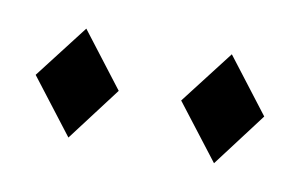

<svg xmlns="http://www.w3.org/2000/svg" viewBox="-32 -709 360 227"><g transform="rotate(10 147.5 -595.5)"><path d="M282.6 -594.7 233.7 -530 182.6 -596.3 232.1 -660.5ZM107.9 -594.7 58.9 -530 7.9 -596.3 57.4 -660.5Z"/></g></svg>

Font: MM Bagan
Style: Regular
Weight: 400
Designer: Khon Soe Zaw Thu
Version: Version 1.00 July 10, 2016, initial release